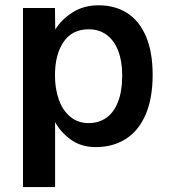

<svg xmlns="http://www.w3.org/2000/svg" viewBox="-20 -560 653 744"><path d="M69 -529H193L194 -445.5Q218.5 -485 261.5 -512.2Q304.5 -539.5 362.5 -539.5Q425 -539.5 472 -510Q519 -480.5 545.2 -420Q571.5 -359.5 571.5 -270Q571.5 -178.5 544.2 -115.8Q517 -53 467.2 -21.5Q417.5 10 351 10Q295.5 10 255.8 -18Q216 -46 193.5 -87V165H69ZM323.5 -83Q362 -83 391.2 -103Q420.5 -123 437 -164.5Q453.5 -206 453.5 -268Q453.5 -323 438 -363.2Q422.5 -403.5 393.2 -425Q364 -446.5 323.5 -446.5Q260 -446.5 226.5 -397.8Q193 -349 193 -268Q193 -216.5 207.8 -174.5Q222.5 -132.5 252 -107.8Q281.5 -83 323.5 -83Z"/></svg>

Font: 1883 Sans SemiBold
Style: Regular
Weight: 600
Designer: 1883 Sans project is a fork of Public Sans.
Version: Version 1.009